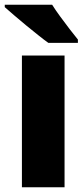

<svg xmlns="http://www.w3.org/2000/svg" viewBox="-31 -786 352 806"><path d="M240 0H61V-553H240ZM188 -766Q201 -745 221.5 -717Q242 -689 262 -663Q282 -637 296 -620V-606H172Q155 -618 130 -638Q105 -658 78 -680Q51 -702 27.5 -722.5Q4 -743 -11 -756V-766Z"/></svg>

Font: Noto Sans Hebrew SemiCondensed Black
Style: Regular
Weight: 900
Width: 4
Designer: Ben Nathan
Foundry: Google LLC
Version: Version 3.001; ttfautohint (v1.8.4.7-5d5b)